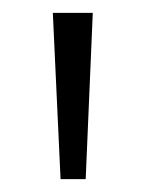

<svg xmlns="http://www.w3.org/2000/svg" viewBox="-20 -734 225 298"><path d="M113 -456H74L62 -714H124Z"/></svg>

Font: Noto Sans Display Light Narrow
Style: Regular
Weight: 300
Width: 4
Designer: Monotype Design team
Foundry: Monotype Imaging Inc.
Version: Version 1.000